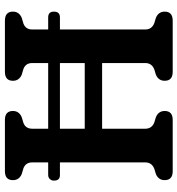

<svg xmlns="http://www.w3.org/2000/svg" viewBox="10 -750 740 801"><g transform="rotate(-90 380.5 -350.0)"><path d="M243.5 -114.5Q243.5 -87.5 269 -77L292 -70Q317.5 -59 317.5 -33.5Q317.5 0 280 0H66.5Q29 0 29 -33.5Q29 -59 54 -70L77 -77Q103 -87.5 103 -114.5V-470.5H49.5Q27 -470.5 27 -495.5Q27 -506 33.8 -512.8Q40.5 -519.5 50.5 -519.5H103V-586Q103 -613 79 -622.5L54 -630Q29 -641 29 -666.5Q29 -700 66.5 -700H280Q317.5 -700 317.5 -666.5Q317.5 -641 292 -630L267 -622.5Q243.5 -613 243.5 -586V-519.5H517.5V-586Q517.5 -613 493.5 -622.5L468.5 -630Q443.5 -641 443.5 -666.5Q443.5 -700 481 -700H694Q732 -700 732 -666.5Q732 -641 706.5 -630L681.5 -622.5Q657.5 -613 657.5 -586V-519.5H708Q732 -519.5 732 -495.5Q732 -470.5 708 -470.5H657.5V-114.5Q657.5 -87.5 683.5 -77L706.5 -70Q732 -59 732 -33.5Q732 0 694 0H481Q443.5 0 443.5 -33.5Q443.5 -59 468.5 -70L491.5 -77Q517.5 -87.5 517.5 -114.5V-294.5H243.5ZM243.5 -367H517.5V-470.5H243.5Z"/></g></svg>

Font: Fraunces 144pt S100 SemiBold
Style: Regular
Weight: 600
Version: Version 1.000; ttfautohint (v1.8.3)